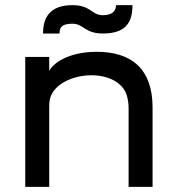

<svg xmlns="http://www.w3.org/2000/svg" viewBox="-20 -725 677 745"><path d="M211 -595C211 -617 218 -633 261 -633C305 -633 308 -595 379 -595C469 -595 494 -639 494 -705H430C430 -688 422 -666 379 -666C335 -666 333 -705 261 -705C171 -705 147 -654 147 -595ZM171 0V-302C171 -313 171 -326 173 -337C184 -397 261 -433 335 -433C399 -433 456 -406 472 -355C477 -338 479 -321 479 -304V0H572V-308C572 -456 492 -525 352 -524C247 -523 187 -481 171 -450V-504H78V0Z"/></svg>

Font: Hibana SubMedium
Style: Regular
Weight: 500
Width: 6
Designer: pygmalion
Foundry: ybstudio
Version: Version 0.930;hotconv 1.0.109;makeotfexe 2.5.65596